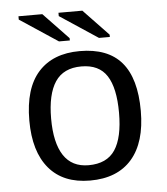

<svg xmlns="http://www.w3.org/2000/svg" viewBox="-52 -753 704 810"><g transform="rotate(-5 300.0 -348.5)"><path d="M535.6 -264.6Q535.6 -131.3 474.4 -60.8Q413.1 9.8 297.4 9.8Q184.1 9.8 123.8 -61.5Q63.5 -132.8 63.5 -264.6Q63.5 -400.9 125.2 -469.5Q187 -538.1 300.3 -538.1Q419.4 -538.1 477.5 -470.2Q535.6 -402.3 535.6 -264.6ZM443.4 -264.6Q443.4 -369.6 409.9 -421.4Q376.5 -473.1 301.8 -473.1Q226.1 -473.1 190.9 -420.4Q155.8 -367.7 155.8 -264.6Q155.8 -162.1 190.9 -108.6Q226.1 -55.2 296.4 -55.2Q374 -55.2 408.7 -107.4Q443.4 -159.7 443.4 -264.6ZM386.7 -586.4 225.6 -692.9V-707H326.7L432.6 -596.2V-586.4ZM217.3 -586.4 56.2 -692.9V-707H157.2L263.2 -596.2V-586.4Z"/></g></svg>

Font: Liberation Mono
Style: Regular
Weight: 400
Monospace: yes
Designer: Steve Matteson
Foundry: Ascender Corporation
Version: Version 2.1.5